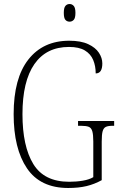

<svg xmlns="http://www.w3.org/2000/svg" viewBox="-20 -927 599 957"><path d="M320 10Q181 10 114.5 -88Q48 -186 48 -358Q48 -537 121.5 -630.5Q195 -724 325 -724Q383 -724 419.5 -707Q456 -690 473 -664Q490 -638 490 -611Q490 -561 457 -561Q457 -598 444.5 -628Q432 -658 403 -675.5Q374 -693 324 -693Q211 -693 151.5 -607.5Q92 -522 92 -358Q92 -198 146 -109.5Q200 -21 325 -21Q361 -21 393 -26.5Q425 -32 445 -44V-222Q445 -256 440 -273Q435 -290 422 -295Q409 -300 384 -300H369V-324H549V-300H541Q519 -300 507.5 -294.5Q496 -289 491.5 -272.5Q487 -256 487 -221V-29Q451 -9 411.5 0.5Q372 10 320 10ZM327 -819Q314 -819 306 -828Q298 -837 298 -863Q298 -888 306 -897.5Q314 -907 327 -907Q339 -907 347.5 -897.5Q356 -888 356 -863Q356 -837 347.5 -828Q339 -819 327 -819Z"/></svg>

Font: Noto Serif Tamil Condensed ExtraLight
Style: Regular
Weight: 200
Width: 3
Designer: Indian Type Foundry, Tom Grace, and the Monotype Design Team
Foundry: Monotype Imaging Inc.
Version: Version 2.004; ttfautohint (v1.8.4.7-5d5b)